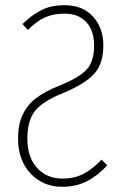

<svg xmlns="http://www.w3.org/2000/svg" viewBox="-20 -713 473 743"><path d="M230 -692.9Q299.3 -692.9 339.6 -649.2Q379.9 -605.5 379.9 -537.1Q379.9 -467.8 345.5 -428.5Q311 -389.2 224.1 -353Q145.5 -321.3 115.7 -283.9Q85.9 -246.6 85.9 -176.8Q85.9 -104.5 123.5 -63.2Q161.1 -22 221.2 -22Q268.6 -22 303.7 -40.5Q338.9 -59.1 373 -95.2L395 -73.2Q357.9 -32.7 316.2 -11.5Q274.4 9.8 220.2 9.8Q146.5 9.8 98.1 -41.7Q49.8 -93.3 49.8 -176.8Q49.8 -231 67.9 -269.3Q85.9 -307.6 119.6 -333.3Q153.3 -358.9 210 -381.8Q287.1 -412.6 315.7 -444.3Q344.2 -476.1 344.2 -537.1Q344.2 -593.8 314.2 -627Q284.2 -660.2 230 -660.2Q186.5 -660.2 154.3 -645.8Q122.1 -631.3 87.9 -597.2L66.9 -620.1Q105.5 -657.2 142.3 -675Q179.2 -692.9 230 -692.9Z"/></svg>

Font: Fira Sans Compressed UltraLight
Style: Regular
Weight: 200
Width: 1
Designer: Carrois Corporate & Edenspiekermann AG
Foundry: Carrois Corporate GbR & Edenspiekermann AG
Version: Version 4.203;PS 004.203;hotconv 1.0.88;makeotf.lib2.5.64775